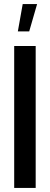

<svg xmlns="http://www.w3.org/2000/svg" viewBox="-20 -927 246 947"><path d="M156 0H50V-700H156ZM68 -772H124L163 -907H92Z"/></svg>

Font: Kulim Park SemiBold
Style: Regular
Weight: 600
Designer: Noponies / Dale Sattler
Foundry: Noponies
Version: Version 1.000; ttfautohint (v1.8.3)